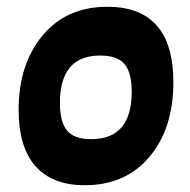

<svg xmlns="http://www.w3.org/2000/svg" viewBox="-20 -537 562 567"><path d="M297 -517Q492 -517 492 -294Q492 -158 421.5 -74Q351 10 230 10Q135 10 85 -46Q35 -102 35 -213Q35 -347 105.5 -432Q176 -517 297 -517ZM276 -373Q157 -373 157 -233Q157 -177 178 -151.5Q199 -126 249 -126Q369 -126 369 -266Q369 -323 347.5 -348Q326 -373 276 -373Z"/></svg>

Font: Alegreya Sans ExtraBold
Style: Italic
Weight: 800
Italic angle: -7°
Designer: Juan Pablo del Peral
Foundry: Huerta Tipografica
Version: Version 2.007